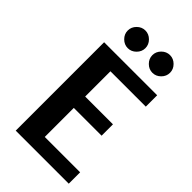

<svg xmlns="http://www.w3.org/2000/svg" viewBox="-272 -992 1075 1075"><g transform="rotate(45 265.0 -455.0)"><path d="M251 -791Q230 -770 202 -770Q174 -770 153 -791Q132 -812 132 -840Q132 -868 153 -889Q174 -910 202 -910Q230 -910 251 -889Q272 -868 272 -840Q272 -812 251 -791ZM446 -791Q425 -770 397 -770Q369 -770 348 -791Q327 -812 327 -840Q327 -868 348 -889Q369 -910 397 -910Q425 -910 446 -889Q467 -868 467 -840Q467 -812 446 -791ZM85 0V-700H505V-610H225V-410H445V-320H225V-90H505V0Z"/></g></svg>

Font: Scada
Style: Bold
Weight: 700
Designer: Jovanny Lemonad
Foundry: Jovanny Lemonad
Version: Version 4.100;PS 004.100;hotconv 1.0.88;makeotf.lib2.5.64775